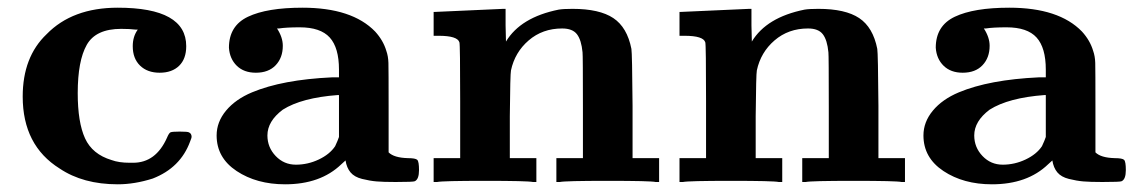

<svg xmlns="http://www.w3.org/2000/svg" viewBox="-20 -473 2947 499"><path d="M295 -398Q229 -398 205.5 -356.5Q182 -315 182 -231Q182 -155 201 -113.5Q220 -72 270 -57Q289 -50 317 -50H326Q385 -50 414 -115Q419 -127 423 -129Q427 -131 447 -131Q468 -131 471 -129Q478 -126 478 -117Q478 -115 474 -105Q449 -37 377 -9Q330 6 286 6Q196 6 135 -35Q39 -95 39 -222Q39 -325 101 -384Q168 -453 286 -453Q464 -453 464 -353Q464 -320 445.5 -302Q427 -284 395 -284Q363 -284 344 -302.5Q325 -321 325 -353Q325 -378 338 -396H333Q317 -398 295 -398Z M1008 0Q976 0 958.5 -1.5Q941 -3 921 -8Q901 -13 891 -25Q881 -37 878 -56L867 -46Q813 6 721 6Q647 6 595 -28.5Q543 -63 543 -121Q543 -156 567.5 -185.5Q592 -215 635 -233Q714 -266 843 -272H861V-292Q861 -349 837 -375.5Q813 -402 759 -402Q724 -402 705 -399H700Q715 -376 715 -354Q715 -323 696.5 -303.5Q678 -284 645 -284Q614 -284 595.5 -302Q577 -320 575 -349Q575 -406 624.5 -429.5Q674 -453 766 -453Q895 -453 955 -391Q976 -368 984 -341Q989 -327 989.5 -309.5Q990 -292 990 -196V-77Q1004 -63 1040 -62Q1060 -62 1064.5 -57.5Q1069 -53 1069 -31Q1069 -7 1058 -2Q1055 0 1008 0ZM675 -121Q675 -90 696.5 -67.5Q718 -45 749 -45Q780 -45 808.5 -58.5Q837 -72 851 -93Q853 -97 857 -106.5Q861 -116 861 -117V-226H858Q764 -219 715 -188Q675 -158 675 -121Z M1110 -442Q1287 -450 1288 -450H1294V-407L1295 -365Q1333 -428 1432 -448Q1444 -450 1468 -450Q1538 -450 1574 -426Q1610 -402 1621 -346Q1623 -335 1624 -198V-62H1693V0H1684Q1671 -3 1559 -3Q1449 -3 1435 0H1426V-62H1495V-194Q1495 -330 1494 -337Q1491 -369 1479.5 -384Q1468 -399 1441 -399Q1390 -399 1354 -368Q1318 -337 1308 -290Q1306 -281 1305 -171V-62H1374V0H1365Q1351 -3 1241 -3Q1130 -3 1116 0H1107V-62H1176V-210Q1176 -358 1174 -363Q1169 -380 1120 -380H1107V-442Z M1749 -442Q1926 -450 1927 -450H1933V-407L1934 -365Q1972 -428 2071 -448Q2083 -450 2107 -450Q2177 -450 2213 -426Q2249 -402 2260 -346Q2262 -335 2263 -198V-62H2332V0H2323Q2310 -3 2198 -3Q2088 -3 2074 0H2065V-62H2134V-194Q2134 -330 2133 -337Q2130 -369 2118.5 -384Q2107 -399 2080 -399Q2029 -399 1993 -368Q1957 -337 1947 -290Q1945 -281 1944 -171V-62H2013V0H2004Q1990 -3 1880 -3Q1769 -3 1755 0H1746V-62H1815V-210Q1815 -358 1813 -363Q1808 -380 1759 -380H1746V-442Z M2845 0Q2813 0 2795.5 -1.5Q2778 -3 2758 -8Q2738 -13 2728 -25Q2718 -37 2715 -56L2704 -46Q2650 6 2558 6Q2484 6 2432 -28.5Q2380 -63 2380 -121Q2380 -156 2404.5 -185.5Q2429 -215 2472 -233Q2551 -266 2680 -272H2698V-292Q2698 -349 2674 -375.5Q2650 -402 2596 -402Q2561 -402 2542 -399H2537Q2552 -376 2552 -354Q2552 -323 2533.5 -303.5Q2515 -284 2482 -284Q2451 -284 2432.5 -302Q2414 -320 2412 -349Q2412 -406 2461.5 -429.5Q2511 -453 2603 -453Q2732 -453 2792 -391Q2813 -368 2821 -341Q2826 -327 2826.5 -309.5Q2827 -292 2827 -196V-77Q2841 -63 2877 -62Q2897 -62 2901.5 -57.5Q2906 -53 2906 -31Q2906 -7 2895 -2Q2892 0 2845 0ZM2512 -121Q2512 -90 2533.5 -67.5Q2555 -45 2586 -45Q2617 -45 2645.5 -58.5Q2674 -72 2688 -93Q2690 -97 2694 -106.5Q2698 -116 2698 -117V-226H2695Q2601 -219 2552 -188Q2512 -158 2512 -121Z"/></svg>

Font: KaTeX_Main
Style: Bold
Weight: 700
Version: Version 1.1; ttfautohint (v1.3)